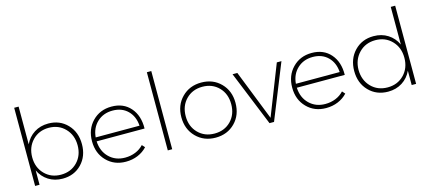

<svg xmlns="http://www.w3.org/2000/svg" viewBox="-56 -1250 3946 1761"><g transform="rotate(-15 1917.5 -369.5)"><path d="M108.9 0V-742.2H150.9V-383.8Q180.7 -448.2 238.5 -485.1Q296.4 -522 372.1 -522Q481.4 -522 552.2 -448.2Q623 -374.5 623 -259.8Q623 -145.5 552.5 -72.3Q481.9 1 372.1 1Q296.4 1 238.5 -35.6Q180.7 -72.3 150.9 -136.2V0ZM366.2 -38.1Q460.4 -38.1 521.2 -100.6Q582 -163.1 582 -259.8Q582 -356.4 521.2 -419.7Q460.4 -482.9 366.2 -482.9Q272.5 -482.9 211.7 -419.7Q150.9 -356.4 150.9 -259.8Q150.9 -163.1 211.7 -100.6Q272.5 -38.1 366.2 -38.1Z M972.7 -522Q1085.9 -522 1151.6 -446.5Q1217.3 -371.1 1214.8 -249H759.8Q764.2 -154.3 824 -95.7Q883.8 -37.1 975.1 -37.1Q1028.3 -37.1 1073.7 -55.7Q1119.1 -74.2 1150.9 -108.9L1174.8 -82Q1138.2 -42.5 1086.2 -20.8Q1034.2 1 972.7 1Q862.3 1 790.5 -72.3Q718.8 -145.5 718.8 -259.8Q718.8 -374 790.5 -448Q862.3 -522 972.7 -522ZM760.7 -286.1H1176.8Q1170.9 -375.5 1116 -429.7Q1061 -483.9 972.7 -483.9Q884.8 -483.9 826.4 -429.4Q768.1 -375 760.7 -286.1Z M1368.7 0V-742.2H1410.6V0Z M1567.4 -261.2Q1567.4 -375 1640.4 -448.5Q1713.4 -522 1824.7 -522Q1936.5 -522 2009 -448.5Q2081.5 -375 2081.5 -261.2Q2081.5 -146 2009 -72.5Q1936.5 1 1824.7 1Q1713.4 1 1640.4 -72.8Q1567.4 -146.5 1567.4 -261.2ZM1824.7 -38.1Q1919.4 -38.1 1980 -100.1Q2040.5 -162.1 2040.5 -259.8Q2040.5 -357.9 1980 -419.9Q1919.4 -481.9 1824.7 -481.9Q1730.5 -481.9 1669.4 -419.7Q1608.4 -357.4 1608.4 -259.8Q1608.4 -162.1 1669.4 -100.1Q1730.5 -38.1 1824.7 -38.1Z M2123 -521H2168.5L2356.4 -44.9L2543.5 -521H2587.4L2377.4 0H2334.5Z M2873.5 -522Q2986.8 -522 3052.5 -446.5Q3118.2 -371.1 3115.7 -249H2660.6Q2665 -154.3 2724.9 -95.7Q2784.7 -37.1 2876 -37.1Q2929.2 -37.1 2974.6 -55.7Q3020 -74.2 3051.8 -108.9L3075.7 -82Q3039.1 -42.5 2987.1 -20.8Q2935.1 1 2873.5 1Q2763.2 1 2691.4 -72.3Q2619.6 -145.5 2619.6 -259.8Q2619.6 -374 2691.4 -448Q2763.2 -522 2873.5 -522ZM2661.6 -286.1H3077.6Q3071.8 -375.5 3016.8 -429.7Q2961.9 -483.9 2873.5 -483.9Q2785.6 -483.9 2727.3 -429.4Q2668.9 -375 2661.6 -286.1Z M3208.5 -259.8Q3208.5 -375 3279.8 -449.5Q3351.1 -523.9 3461.4 -523.9Q3538.1 -523.9 3596.4 -486.8Q3654.8 -449.7 3684.6 -384.8V-742.2H3726.6V0H3684.6V-136.2Q3654.8 -71.3 3596.4 -34.2Q3538.1 2.9 3462.4 2.9Q3351.6 2.9 3280 -71Q3208.5 -145 3208.5 -259.8ZM3249.5 -259.8Q3250.5 -162.1 3311.5 -99.1Q3372.6 -36.1 3467.8 -36.1Q3562 -36.1 3623.3 -99.1Q3684.6 -162.1 3684.6 -259.8Q3684.6 -357.4 3623.3 -420.7Q3562 -483.9 3467.8 -483.9Q3373.5 -483.9 3312 -420.4Q3250.5 -356.9 3249.5 -259.8Z"/></g></svg>

Font: Trueno UltraLight
Style: Regular
Weight: 250
Designer: Julieta Ulanovsky
Foundry: Julieta Ulanovsky
Version: Version 3.001b | FøM Fix